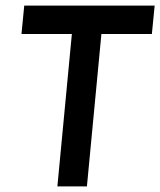

<svg xmlns="http://www.w3.org/2000/svg" viewBox="-20 -669 575 689"><path d="M185.9 0 237.9 -547.1H57.1L67 -649H535L525 -547.1H343.9L291.9 0Z"/></svg>

Font: Karla
Style: Italic
Weight: 400
Italic angle: -8°
Designer: Jonathan Pinhorn
Version: Version 2.004;gftools[0.9.33]